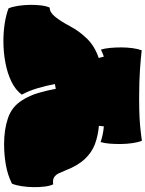

<svg xmlns="http://www.w3.org/2000/svg" viewBox="117 -952 852 1126"><g transform="rotate(-90 543.0 -389.0)"><path d="M280 17Q272 -4 267 -36Q262 -68 261.5 -103.5Q261 -139 263.5 -171Q266 -203 273 -225Q293 -218 316.5 -213Q340 -208 365 -206L368 -235Q310 -240 261.5 -258Q213 -276 174 -317Q135 -358 107 -430Q98 -453 89.5 -470.5Q81 -488 66.5 -497.5Q52 -507 25 -503Q16 -521 12 -552Q8 -583 8.5 -618.5Q9 -654 14 -687.5Q19 -721 29 -745Q82 -771 141 -781Q200 -791 261 -791Q347 -791 414 -768Q481 -745 518 -685Q546 -642 561.5 -588Q577 -534 585 -488L613 -493Q603 -548 587.5 -598.5Q572 -649 551 -687Q578 -724 627.5 -748Q677 -772 739 -783.5Q801 -795 865 -795Q918 -795 967.5 -787.5Q1017 -780 1057 -765Q1067 -741 1072 -707.5Q1077 -674 1077.5 -638.5Q1078 -603 1074 -572Q1070 -541 1061 -523Q1035 -525 1008 -492Q981 -459 952 -404Q923 -349 878.5 -304Q834 -259 766 -236L774 -206Q785 -210 795 -214Q805 -218 815 -223Q822 -202 825 -170Q828 -138 828 -103.5Q828 -69 823.5 -37Q819 -5 811 16Q767 11 699.5 6Q632 1 528 1Q461 1 415 3.5Q369 6 337 10Q305 14 280 17Z"/></g></svg>

Font: Oi
Style: Regular
Weight: 400
Designer: Kostas Bartsokas, Mohamad Dakak
Foundry: Foundry5
Version: Version 4.000